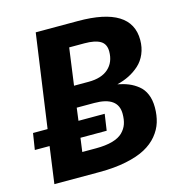

<svg xmlns="http://www.w3.org/2000/svg" viewBox="-104 -785 824 877"><g transform="rotate(-15 308.5 -346.0)"><path d="M441.9 -366.2Q471.2 -360.4 493.9 -351.1Q516.6 -341.8 537.1 -325.4Q557.6 -309.1 568.8 -282.5Q580.1 -255.9 580.1 -220.2Q580.1 -182.6 570.3 -150.6Q560.5 -118.7 537.1 -90.3Q513.7 -62 477.5 -42.5Q441.4 -22.9 386 -11.5Q330.6 0 259.8 0H45.9L69.8 -173.8H0L12.2 -251H81.1L143.1 -691.9H342.8Q595.2 -691.9 595.2 -535.2Q595.2 -499.5 582.5 -469.7Q569.8 -439.9 547.6 -419.9Q525.4 -399.9 499 -386.7Q472.7 -373.5 441.9 -366.2ZM345.2 -585.9H272.9L249 -411.1H317.9Q379.4 -411.1 412.1 -440.7Q444.8 -470.2 444.8 -521Q444.8 -556.6 419.4 -571.3Q394 -585.9 345.2 -585.9ZM272 -108.9Q317.9 -108.9 349.9 -117.9Q381.8 -127 398.9 -144Q416 -161.1 423.1 -181.6Q430.2 -202.1 430.2 -230Q430.2 -311 317.9 -311H234.9L227.1 -251H351.1L339.8 -173.8H215.8L207 -108.9Z"/></g></svg>

Font: FiraGO SemiBold
Style: Italic
Weight: 600
Italic angle: -8°
Designer: bBox Type GmbH
Foundry: bBox Type GmbH
Version: Version 1.001;PS 001.001;hotconv 1.0.88;makeotf.lib2.5.64775